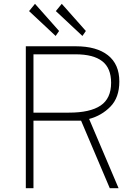

<svg xmlns="http://www.w3.org/2000/svg" viewBox="-20 -984 709 1004"><path d="M554 0 404 -353H155V0H115V-742H376Q485 -742 544.5 -695Q604 -648 604 -558Q604 -474 557.5 -426.5Q511 -379 446 -362L600 0ZM561 -551Q561 -628 514.5 -664Q468 -700 375 -700H155V-395H341Q451 -395 506 -432Q561 -469 561 -551ZM289 -822 271 -796 132 -926 163 -964ZM429 -822 411 -796 272 -926 303 -964Z"/></svg>

Font: Morrison Thin
Style: Regular
Weight: 100
Designer: Pablo Impallari, Rodrigo Fuenzalida (Modified by Dan O. Williams)
Version: Version 0.03;June 6, 2019;FontCreator 11.5.0.2425 64-bit; tt